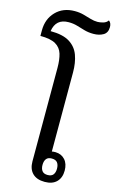

<svg xmlns="http://www.w3.org/2000/svg" viewBox="-172 -1076 686 1139"><g transform="rotate(15 171.5 -506.5)"><path d="M227 6Q178 6 152 -20Q126 -46 126 -93V-667Q126 -717 115.5 -752Q105 -787 73.5 -805.5Q42 -824 -21 -824V-858Q-21 -928 23 -973.5Q67 -1019 139 -1019Q169 -1019 194 -1012Q219 -1005 241 -998.5Q263 -992 284 -992Q299 -992 318.5 -997.5Q338 -1003 348 -1018Q357 -1011 360.5 -1001.5Q364 -992 364 -981Q364 -946 339 -931.5Q314 -917 279 -917Q249 -917 224 -924Q199 -931 174.5 -938.5Q150 -946 121 -946Q42 -946 30 -867Q106 -867 147.5 -841Q189 -815 205.5 -769.5Q222 -724 222 -665V-179Q230 -181 245 -181Q281 -180 303 -155.5Q325 -131 325 -89Q325 -45 299.5 -19.5Q274 6 227 6ZM233 -38Q257 -38 267.5 -51.5Q278 -65 278 -88Q278 -112 267.5 -125.5Q257 -139 233 -139Q210 -139 199.5 -125.5Q189 -112 189 -88Q189 -65 199.5 -51.5Q210 -38 233 -38Z"/></g></svg>

Font: Noto Serif Thai SemiCondensed Medium
Style: Regular
Weight: 500
Width: 4
Designer: Monotype Design Team
Foundry: Monotype Imaging Inc.
Version: Version 2.002; ttfautohint (v1.8.4.7-5d5b)